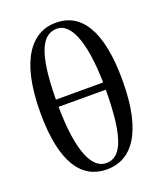

<svg xmlns="http://www.w3.org/2000/svg" viewBox="-150 -911 868 1024"><g transform="rotate(-20 283.5 -398.5)"><path d="M280 16C417 16 519 -100 519 -403C519 -691 430 -813 289 -813C155 -813 48 -695 48 -389C48 -102 139 16 280 16ZM287 -17C211 -17 153 -121 150 -386H418C417 -92 364 -17 287 -17ZM150 -427C152 -706 206 -781 284 -781C357 -781 413 -676 418 -427Z"/></g></svg>

Font: Noto Serif CJK HK SemiBold
Style: Regular
Weight: 600
Designer: Ryoko NISHIZUKA 西塚涼子 (kana & ideographs); Frank Grießhammer (Latin, Greek & Cyrillic); Wenlong ZHANG 张文龙 (bopomofo); San
Foundry: Adobe
Version: Version 2.001;hotconv 1.1.0;makeotfexe 2.6.0